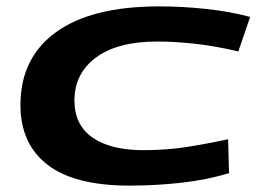

<svg xmlns="http://www.w3.org/2000/svg" viewBox="-20 -571 812 601"><path d="M385 10Q213 10 128.5 -55.5Q44 -121 44 -242Q44 -390 155.5 -470.5Q267 -551 478 -551Q551 -551 625.5 -543Q700 -535 763 -518L726 -410Q654 -427 590.5 -434Q527 -441 472 -441Q348 -441 280.5 -391Q213 -341 213 -256Q213 -180 269.5 -140.5Q326 -101 429 -101Q501 -101 562 -110.5Q623 -120 694 -135L697 -29Q628 -8 548 1Q468 10 385 10Z"/></svg>

Font: Georama Extra Expanded SemiBold
Style: Italic
Weight: 600
Width: 8
Italic angle: -9°
Designer: Jean-Baptiste Levee
Foundry: Production Type
Version: Version 1.000